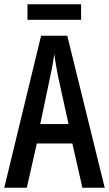

<svg xmlns="http://www.w3.org/2000/svg" viewBox="-20 -882 512 902"><path d="M367 0 320 -208H153L106 0H0L173 -714H296L472 0ZM253 -522Q247 -553 242.5 -578.5Q238 -604 235 -628Q232 -605 227 -577Q222 -549 216 -523L169 -299H302ZM361 -862V-789H109V-862Z"/></svg>

Font: Noto Sans Telugu ExtraCondensed Medium
Style: Regular
Weight: 500
Width: 2
Designer: Jelle Bosma - Monotype Design Team
Foundry: Monotype Imaging Inc.
Version: Version 2.005; ttfautohint (v1.8.4.7-5d5b)